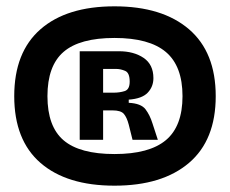

<svg xmlns="http://www.w3.org/2000/svg" viewBox="-20 -737 727 607"><path d="M342 -150Q191 -150 108 -222Q25 -294 25 -433Q25 -572 108 -644.5Q191 -717 342 -717Q493 -717 577.5 -644.5Q662 -572 662 -433Q662 -294 577.5 -222Q493 -150 342 -150ZM342 -250Q452 -250 504.5 -294Q557 -338 557 -433Q557 -528 504.5 -572.5Q452 -617 342 -617Q232 -617 181 -573Q130 -529 130 -433Q130 -337 181 -293.5Q232 -250 342 -250ZM232 -295V-575H356Q403 -575 434 -554Q465 -533 465 -490Q465 -463 447 -444Q429 -425 387 -422V-412Q426 -410 440 -391.5Q454 -373 462 -347L479 -295H399L387 -343Q381 -366 371.5 -377Q362 -388 336 -388H306V-295ZM306 -444H339Q358 -444 374 -449Q390 -454 390 -479Q390 -507 375.5 -513Q361 -519 349 -519H306Z"/></svg>

Font: Bricolage Grotesque 10pt Bricolage Grotesque 10pt Regular
Style: Bold
Weight: 700
Designer: Mathieu Triay
Foundry: Atelier Triay
Version: Version 1.000; ttfautohint (v1.8.4.7-5d5b);gftools[0.9.32]